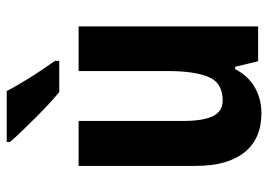

<svg xmlns="http://www.w3.org/2000/svg" viewBox="-136 -670 816 585"><g transform="rotate(-90 272.5 -378.0)"><path d="M484 -547V0H378L361 -70H354Q333 -30 298 -10Q263 10 219 10Q142 10 100.5 -41.5Q59 -93 59 -190V-547H196V-228Q196 -168 210.5 -138Q225 -108 258 -108Q312 -108 330 -151Q348 -194 348 -275V-547ZM287 -766Q298 -745 315 -716.5Q332 -688 349.5 -662Q367 -636 379 -619V-606H284Q269 -618 248 -637.5Q227 -657 204.5 -679.5Q182 -702 162.5 -722.5Q143 -743 132 -756V-766Z"/></g></svg>

Font: Noto Sans Myanmar UI Condensed
Style: Bold
Weight: 700
Width: 3
Designer: Monotype Design Team
Foundry: Monotype Imaging Inc.
Version: Version 2.103; ttfautohint (v1.8.4.7-5d5b)